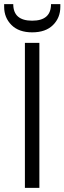

<svg xmlns="http://www.w3.org/2000/svg" viewBox="-40 -906 311 926"><path d="M80.1 -699.2H149.9V0H80.1ZM-20 -873V-886.2H23.9Q23.9 -806.2 115.2 -806.2Q206.1 -806.2 206.1 -886.2H251V-873Q251 -820.3 215.6 -785.2Q180.2 -750 115.2 -750Q50.8 -750 15.4 -785.4Q-20 -820.8 -20 -873Z"/></svg>

Font: PoppinsZ Light
Style: Regular
Weight: 300
Designer: Ninad Kale (Devanagari), Jonny Pinhorn (Latin)
Foundry: Indian Type Foundry
Version: Version 3.002;FEAKit 1.0